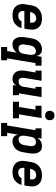

<svg xmlns="http://www.w3.org/2000/svg" viewBox="1220 -2015 1010 3490"><g transform="rotate(90 1725.0 -270.0)"><path d="M261 8Q237 8 213 5Q189 2 167 -5.5Q145 -13 126 -26Q107 -39 93 -56Q79 -73 70 -94Q61 -115 57 -138.5Q53 -162 54.5 -186Q56 -210 60 -234L76 -334Q81 -361 90.5 -388Q100 -415 117.5 -438.5Q135 -462 158.5 -480Q182 -498 208.5 -509Q235 -520 263 -524Q291 -528 318 -528Q349 -528 380 -522Q411 -516 437 -501Q463 -486 482 -462.5Q501 -439 510 -410Q519 -381 519 -349.5Q519 -318 514 -286L501 -208H182Q179 -187 181.5 -166.5Q184 -146 194 -129.5Q204 -113 222 -105Q240 -97 261 -97Q276 -97 291.5 -99.5Q307 -102 322 -109Q337 -116 348.5 -128.5Q360 -141 365 -156H491Q481 -119 459 -86.5Q437 -54 404.5 -31.5Q372 -9 334.5 -0.5Q297 8 261 8ZM391 -312Q394 -333 392.5 -353Q391 -373 381.5 -389.5Q372 -406 354 -414.5Q336 -423 316 -423Q295 -423 274 -416Q253 -409 237 -393.5Q221 -378 212 -358Q203 -338 200 -317L199 -312Z M834 215V105H908L937 -72Q925 -54 907.5 -38Q890 -22 870 -11.5Q850 -1 828.5 3.5Q807 8 785 8Q758 8 733 -1Q708 -10 691 -29.5Q674 -49 665.5 -73.5Q657 -98 654 -124.5Q651 -151 653 -179Q655 -207 660 -234L676 -334Q680 -359 687.5 -383Q695 -407 708 -429.5Q721 -452 739 -471Q757 -490 779.5 -503Q802 -516 827 -522Q852 -528 877 -528Q899 -528 920 -522Q941 -516 956.5 -502.5Q972 -489 982 -470Q992 -451 997 -430Q997 -430 997 -430Q997 -430 997 -430L1012 -520H1174V-410H1127L1041 105H1075V215ZM858 -102Q876 -102 893.5 -107.5Q911 -113 924.5 -125.5Q938 -138 946 -155Q954 -172 957 -189L973 -289Q976 -303 977 -317.5Q978 -332 977 -345.5Q976 -359 972.5 -372.5Q969 -386 961.5 -396.5Q954 -407 941 -412.5Q928 -418 914 -418Q894 -418 874.5 -410.5Q855 -403 840.5 -388.5Q826 -374 818 -355Q810 -336 806 -316L790 -216Q788 -203 787 -189Q786 -175 788 -162.5Q790 -150 795.5 -138Q801 -126 810 -117.5Q819 -109 831.5 -105.5Q844 -102 858 -102Z M1414 8Q1386 8 1359.5 -0.5Q1333 -9 1313 -27Q1293 -45 1281 -69.5Q1269 -94 1264.5 -121Q1260 -148 1261.5 -177Q1263 -206 1268 -234L1297 -410H1263V-520H1448L1398 -216Q1396 -203 1395 -190Q1394 -177 1395.5 -164.5Q1397 -152 1401 -140Q1405 -128 1413.5 -119Q1422 -110 1434 -106Q1446 -102 1459 -102Q1476 -102 1493.5 -108Q1511 -114 1525 -126Q1539 -138 1546.5 -155Q1554 -172 1557 -189L1593 -410H1560V-520H1745L1677 -110H1710V0H1525L1536 -61Q1525 -45 1512 -31.5Q1499 -18 1483 -8.5Q1467 1 1449.5 4.5Q1432 8 1414 8Z M1829 0V-110H1925L1974 -410H1902V-520H2126L2058 -110H2131V0ZM2080 -585Q2059 -585 2040.5 -592.5Q2022 -600 2010.5 -615Q1999 -630 1996 -650Q1993 -670 1996 -691Q1999 -705 2006 -718Q2013 -731 2025 -739.5Q2037 -748 2051.5 -751.5Q2066 -755 2080 -755Q2100 -755 2118.5 -747.5Q2137 -740 2148.5 -725Q2160 -710 2163 -690Q2166 -670 2163 -649Q2161 -635 2153.5 -622Q2146 -609 2134 -600.5Q2122 -592 2107.5 -588.5Q2093 -585 2080 -585Z M2214 215V105H2261L2347 -410H2313V-520H2498L2486 -448Q2499 -466 2516 -482Q2533 -498 2553 -508.5Q2573 -519 2595 -523.5Q2617 -528 2638 -528Q2666 -528 2691 -519Q2716 -510 2733 -490.5Q2750 -471 2758.5 -446.5Q2767 -422 2770 -395.5Q2773 -369 2771 -341Q2769 -313 2764 -286L2747 -186Q2743 -161 2736 -137Q2729 -113 2716 -90.5Q2703 -68 2684.5 -49Q2666 -30 2643.5 -17Q2621 -4 2596.5 2Q2572 8 2547 8Q2524 8 2503 2Q2482 -4 2466.5 -17.5Q2451 -31 2441.5 -50Q2432 -69 2427 -90Q2427 -90 2427 -90Q2427 -90 2427 -90L2395 105H2455V215ZM2510 -102Q2529 -102 2548.5 -109.5Q2568 -117 2583 -131.5Q2598 -146 2606 -165Q2614 -184 2617 -204L2634 -304Q2636 -317 2636.5 -331Q2637 -345 2635 -357.5Q2633 -370 2628 -382Q2623 -394 2613.5 -402.5Q2604 -411 2591.5 -414.5Q2579 -418 2566 -418Q2548 -418 2530.5 -412.5Q2513 -407 2499 -394.5Q2485 -382 2477.5 -365Q2470 -348 2467 -331L2450 -231Q2448 -217 2446.5 -202.5Q2445 -188 2446 -174.5Q2447 -161 2450.5 -147.5Q2454 -134 2462 -123.5Q2470 -113 2482.5 -107.5Q2495 -102 2510 -102Z M3111 8Q3087 8 3063 5Q3039 2 3017 -5.5Q2995 -13 2976 -26Q2957 -39 2943 -56Q2929 -73 2920 -94Q2911 -115 2907 -138.5Q2903 -162 2904.5 -186Q2906 -210 2910 -234L2926 -334Q2931 -361 2940.5 -388Q2950 -415 2967.5 -438.5Q2985 -462 3008.5 -480Q3032 -498 3058.5 -509Q3085 -520 3113 -524Q3141 -528 3168 -528Q3199 -528 3230 -522Q3261 -516 3287 -501Q3313 -486 3332 -462.5Q3351 -439 3360 -410Q3369 -381 3369 -349.5Q3369 -318 3364 -286L3351 -208H3032Q3029 -187 3031.5 -166.5Q3034 -146 3044 -129.5Q3054 -113 3072 -105Q3090 -97 3111 -97Q3126 -97 3141.5 -99.5Q3157 -102 3172 -109Q3187 -116 3198.5 -128.5Q3210 -141 3215 -156H3341Q3331 -119 3309 -86.5Q3287 -54 3254.5 -31.5Q3222 -9 3184.5 -0.5Q3147 8 3111 8ZM3241 -312Q3244 -333 3242.5 -353Q3241 -373 3231.5 -389.5Q3222 -406 3204 -414.5Q3186 -423 3166 -423Q3145 -423 3124 -416Q3103 -409 3087 -393.5Q3071 -378 3062 -358Q3053 -338 3050 -317L3049 -312Z"/></g></svg>

Font: Iosevka Etoile XBdObl
Style: Regular
Weight: 800
Italic angle: -9°
Designer: Belleve Invis
Foundry: Belleve Invis
Version: Version 15.5.2; ttfautohint (v1.8.4)